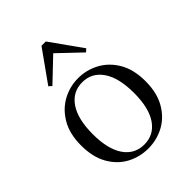

<svg xmlns="http://www.w3.org/2000/svg" viewBox="-228 -918 1052 1052"><g transform="rotate(-45 298.0 -392.0)"><path d="M297.5 14.6Q231.2 14.6 174.4 -15.9Q117.6 -46.5 83 -107.4Q48.4 -168.3 48.4 -257.8Q48.4 -347.6 84.1 -408.5Q119.7 -469.3 176.7 -500Q233.7 -530.6 297.5 -530.6Q362.2 -530.6 419.2 -500.1Q476.2 -469.5 511.9 -408.7Q547.5 -347.8 547.5 -257.8Q547.5 -168 512.4 -107.2Q477.3 -46.3 420.5 -15.8Q363.7 14.6 297.5 14.6ZM297.5 -16.4Q372 -16.4 414.7 -78.2Q457.4 -140.1 457.4 -256.6Q457.4 -373.4 414.7 -436.1Q372 -498.8 297.5 -498.8Q223.1 -498.8 180.3 -436.1Q137.5 -373.4 137.5 -256.6Q137.5 -140.1 180.3 -78.2Q223.1 -16.4 297.5 -16.4ZM428.3 -599.4 270.6 -749.5H325.3L167.6 -599.4L150.8 -614.6L281.3 -797.8H314.7L445.1 -614.6Z"/></g></svg>

Font: Source Han Serif JP VF
Style: Regular
Weight: 250
Designer: Ryoko NISHIZUKA 西塚涼子 (kana & ideographs); Frank Grießhammer (Latin, Greek & Cyrillic); Wenlong ZHANG 张文龙 (bopomofo); San
Foundry: Adobe
Version: Version 2.001;hotconv 1.1.0;makeotfexe 2.6.0